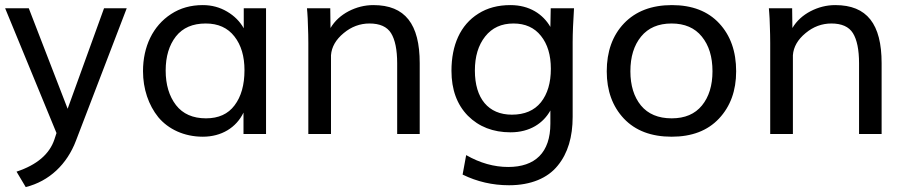

<svg xmlns="http://www.w3.org/2000/svg" viewBox="-20 -534 3629 765"><path d="M82.5 211.4C176.3 188 247.1 120.6 282.7 26.4L484.9 -501H394.5L249.5 -100.6L94.7 -501H0.5L205.1 -3.9L196.8 21.5C177.2 80.1 127 123 45.9 149.9Z M800.8 -62.5C748.5 -62.5 708.5 -80.1 681.2 -115.2C653.8 -150.9 640.1 -196.8 640.1 -252.9C640.1 -309.1 653.8 -354 680.7 -388.7C708 -423.3 747.6 -440.4 799.8 -440.4C849.1 -440.4 887.2 -423.3 914.1 -388.7C940.9 -354.5 954.1 -309.6 954.1 -254.4C954.1 -195.8 940.9 -148.9 914.6 -114.3C888.7 -79.6 850.6 -62.5 800.8 -62.5ZM788.1 10.7C862.3 10.7 921.4 -25.4 950.2 -85.4V0H1040V-501H951.2V-421.4C936 -448.2 914.1 -470.7 884.8 -487.8C856 -504.9 823.7 -513.7 788.1 -513.7C740.2 -513.7 698.2 -502 661.6 -478C588.9 -430.7 549.8 -348.1 549.8 -250.5C549.8 -179.7 571.8 -115.2 610.8 -66.9C650.4 -19.5 713.4 10.7 788.1 10.7Z M1298.8 0V-314C1301.3 -347.2 1318.4 -376.5 1349.1 -401.9C1379.9 -427.7 1414.6 -440.4 1452.1 -440.4C1493.2 -440.4 1522 -427.7 1538.1 -401.9C1554.2 -376 1562.5 -335.9 1562.5 -281.7V0H1652.3V-282.2C1652.3 -438 1594.2 -513.7 1467.8 -513.7C1433.1 -513.7 1400.4 -505.4 1369.1 -489.3C1338.4 -473.1 1314 -451.2 1296.9 -422.4L1295.9 -501H1203.1L1204.6 -482.9C1205.6 -470.7 1206.5 -453.1 1207 -430.2C1208 -407.2 1208.5 -384.3 1208.5 -362.3V0Z M2019.5 -77.1C1925.8 -77.1 1872.1 -141.6 1872.1 -252.9C1872.1 -309.1 1885.7 -354 1913.1 -388.7C1940.4 -423.3 1978 -440.4 2025.9 -440.4C2072.8 -440.4 2109.4 -423.8 2135.3 -391.1C2161.6 -358.4 2174.8 -314.9 2174.8 -259.8C2174.8 -204.1 2161.6 -159.7 2135.3 -126.5C2108.9 -93.8 2070.3 -77.1 2019.5 -77.1ZM2008.3 204.1C2095.7 204.1 2162.6 175.3 2202.1 126C2242.7 76.7 2261.7 11.2 2261.7 -68.4V-366.2C2261.7 -401.9 2263.7 -446.8 2267.1 -501H2174.3L2172.9 -426.8C2143.6 -477.5 2089.8 -513.7 2013.7 -513.7C1964.4 -513.7 1921.4 -502.4 1885.7 -479.5C1814 -434.6 1778.8 -354 1778.8 -252C1778.8 -176.8 1800.8 -117.2 1844.2 -72.8C1888.2 -28.8 1944.8 -6.8 2014.2 -6.8C2091.8 -6.8 2145 -43.5 2172.9 -93.8V-41.5C2172.9 74.2 2111.8 131.3 2004.9 131.3C1948.7 131.3 1892.6 115.7 1837.4 84L1823.2 161.6C1880.9 189.9 1942.4 204.1 2008.3 204.1Z M2656.2 10.7C2736.3 10.7 2799.3 -13.2 2844.7 -61.5C2890.1 -109.9 2913.1 -172.4 2913.1 -250C2913.1 -329.1 2890.6 -392.6 2845.7 -440.9C2800.8 -489.3 2737.8 -513.7 2657.2 -513.7C2576.2 -513.7 2512.7 -489.3 2466.3 -440.9C2420.4 -392.6 2397.5 -328.6 2397.5 -250C2397.5 -172.4 2420.4 -109.9 2465.8 -61.5C2511.7 -13.2 2575.2 10.7 2656.2 10.7ZM2656.2 -62.5C2603 -62.5 2562 -79.6 2533.7 -113.8C2505.9 -147.9 2491.7 -193.4 2491.7 -250C2491.7 -307.6 2505.9 -353.5 2534.2 -388.2C2562.5 -422.9 2603 -440.4 2655.8 -440.4C2708 -440.4 2748.5 -422.9 2776.4 -388.2C2804.7 -353.5 2818.8 -307.6 2818.8 -250C2818.8 -193.4 2804.7 -147.9 2776.9 -113.8C2749 -79.6 2709 -62.5 2656.2 -62.5Z M3139.2 0V-314C3141.6 -347.2 3158.7 -376.5 3189.5 -401.9C3220.2 -427.7 3254.9 -440.4 3292.5 -440.4C3333.5 -440.4 3362.3 -427.7 3378.4 -401.9C3394.5 -376 3402.8 -335.9 3402.8 -281.7V0H3492.7V-282.2C3492.7 -438 3434.6 -513.7 3308.1 -513.7C3273.4 -513.7 3240.7 -505.4 3209.5 -489.3C3178.7 -473.1 3154.3 -451.2 3137.2 -422.4L3136.2 -501H3043.5L3044.9 -482.9C3045.9 -470.7 3046.9 -453.1 3047.4 -430.2C3048.3 -407.2 3048.8 -384.3 3048.8 -362.3V0Z"/></svg>

Font: Ride
Style: Regular
Weight: 400
Version: Version 3.000